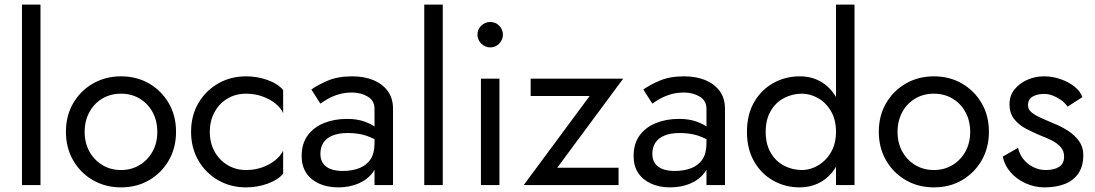

<svg xmlns="http://www.w3.org/2000/svg" viewBox="-20 -800 4733 830"><path d="M75 -780V0H155V-780Z M265 -230Q265 -161 296.5 -106.5Q328 -52 382 -21Q436 10 503 10Q571 10 624.5 -21Q678 -52 709.5 -106.5Q741 -161 741 -230Q741 -300 709.5 -354Q678 -408 624.5 -439Q571 -470 503 -470Q436 -470 382 -439Q328 -408 296.5 -354Q265 -300 265 -230ZM346 -230Q346 -278 366.5 -315.5Q387 -353 422.5 -374Q458 -395 503 -395Q548 -395 583.5 -374Q619 -353 639.5 -315.5Q660 -278 660 -230Q660 -182 639.5 -145Q619 -108 583.5 -86.5Q548 -65 503 -65Q458 -65 422.5 -86.5Q387 -108 366.5 -145Q346 -182 346 -230Z M887 -230Q887 -278 907.5 -315.5Q928 -353 963.5 -374Q999 -395 1044 -395Q1081 -395 1113.5 -383.5Q1146 -372 1170 -353Q1194 -334 1204 -311V-411Q1180 -439 1135.5 -454.5Q1091 -470 1044 -470Q977 -470 923 -439Q869 -408 837.5 -354Q806 -300 806 -230Q806 -161 837.5 -106.5Q869 -52 923 -21Q977 10 1044 10Q1091 10 1135.5 -5.5Q1180 -21 1204 -49V-149Q1194 -127 1170 -107.5Q1146 -88 1113.5 -76.5Q1081 -65 1044 -65Q999 -65 963.5 -86.5Q928 -108 907.5 -145Q887 -182 887 -230Z M1365 -135Q1365 -163 1378 -183Q1391 -203 1417.5 -214Q1444 -225 1484 -225Q1528 -225 1563 -213.5Q1598 -202 1632 -178V-225Q1625 -234 1606 -248.5Q1587 -263 1555.5 -274.5Q1524 -286 1480 -286Q1425 -286 1380.5 -268Q1336 -250 1310 -214.5Q1284 -179 1284 -125Q1284 -83 1303.5 -53Q1323 -23 1359 -6.5Q1395 10 1442 10Q1490 10 1529 -6.5Q1568 -23 1591.5 -54.5Q1615 -86 1615 -130L1599 -180Q1599 -137 1581.5 -111Q1564 -85 1533 -73Q1502 -61 1462 -61Q1430 -61 1408.5 -69.5Q1387 -78 1376 -94.5Q1365 -111 1365 -135ZM1365 -352Q1376 -360 1395.5 -371.5Q1415 -383 1442 -391.5Q1469 -400 1502 -400Q1540 -400 1569.5 -382.5Q1599 -365 1599 -330V0H1679V-330Q1679 -375 1656.5 -406Q1634 -437 1594.5 -453.5Q1555 -470 1502 -470Q1440 -470 1396 -451Q1352 -432 1326 -413Z M1814 -780V0H1894V-780Z M2044 -650Q2044 -628 2060.5 -611.5Q2077 -595 2099 -595Q2122 -595 2138 -611.5Q2154 -628 2154 -650Q2154 -673 2138 -689Q2122 -705 2099 -705Q2077 -705 2060.5 -689Q2044 -673 2044 -650ZM2059 -460V0H2139V-460Z M2529 -385 2244 0H2654V-75H2389L2674 -460H2274V-385Z M2800 -135Q2800 -163 2813 -183Q2826 -203 2852.5 -214Q2879 -225 2919 -225Q2963 -225 2998 -213.5Q3033 -202 3067 -178V-225Q3060 -234 3041 -248.5Q3022 -263 2990.5 -274.5Q2959 -286 2915 -286Q2860 -286 2815.5 -268Q2771 -250 2745 -214.5Q2719 -179 2719 -125Q2719 -83 2738.5 -53Q2758 -23 2794 -6.5Q2830 10 2877 10Q2925 10 2964 -6.5Q3003 -23 3026.5 -54.5Q3050 -86 3050 -130L3034 -180Q3034 -137 3016.5 -111Q2999 -85 2968 -73Q2937 -61 2897 -61Q2865 -61 2843.5 -69.5Q2822 -78 2811 -94.5Q2800 -111 2800 -135ZM2800 -352Q2811 -360 2830.5 -371.5Q2850 -383 2877 -391.5Q2904 -400 2937 -400Q2975 -400 3004.5 -382.5Q3034 -365 3034 -330V0H3114V-330Q3114 -375 3091.5 -406Q3069 -437 3029.5 -453.5Q2990 -470 2937 -470Q2875 -470 2831 -451Q2787 -432 2761 -413Z M3594 -780V0H3674V-780ZM3209 -230Q3209 -156 3240 -102Q3271 -48 3323 -19Q3375 10 3437 10Q3480 10 3515.5 -6.5Q3551 -23 3576.5 -54Q3602 -85 3616 -129.5Q3630 -174 3630 -230Q3630 -305 3605.5 -358.5Q3581 -412 3538 -441Q3495 -470 3437 -470Q3375 -470 3323 -441Q3271 -412 3240 -358.5Q3209 -305 3209 -230ZM3290 -230Q3290 -283 3311.5 -320Q3333 -357 3369 -376Q3405 -395 3447 -395Q3482 -395 3516 -376Q3550 -357 3572 -320Q3594 -283 3594 -230Q3594 -190 3581 -159.5Q3568 -129 3546.5 -108Q3525 -87 3499 -76Q3473 -65 3447 -65Q3405 -65 3369 -84Q3333 -103 3311.5 -140Q3290 -177 3290 -230Z M3779 -230Q3779 -161 3810.5 -106.5Q3842 -52 3896 -21Q3950 10 4017 10Q4085 10 4138.5 -21Q4192 -52 4223.5 -106.5Q4255 -161 4255 -230Q4255 -300 4223.5 -354Q4192 -408 4138.5 -439Q4085 -470 4017 -470Q3950 -470 3896 -439Q3842 -408 3810.5 -354Q3779 -300 3779 -230ZM3860 -230Q3860 -278 3880.5 -315.5Q3901 -353 3936.5 -374Q3972 -395 4017 -395Q4062 -395 4097.5 -374Q4133 -353 4153.5 -315.5Q4174 -278 4174 -230Q4174 -182 4153.5 -145Q4133 -108 4097.5 -86.5Q4062 -65 4017 -65Q3972 -65 3936.5 -86.5Q3901 -108 3880.5 -145Q3860 -182 3860 -230Z M4381 -161 4315 -123Q4322 -86 4348.5 -55.5Q4375 -25 4414 -7.5Q4453 10 4495 10Q4545 10 4582.5 -4.5Q4620 -19 4641.5 -50Q4663 -81 4663 -130Q4663 -164 4645 -189.5Q4627 -215 4598 -234Q4569 -253 4536 -266Q4511 -277 4485 -288Q4459 -299 4441.5 -312.5Q4424 -326 4424 -344Q4424 -371 4444 -382.5Q4464 -394 4494 -394Q4513 -394 4532 -386.5Q4551 -379 4567.5 -367Q4584 -355 4595 -339L4659 -380Q4650 -406 4624.5 -426Q4599 -446 4564.5 -458Q4530 -470 4493 -470Q4456 -470 4422 -455.5Q4388 -441 4366 -414Q4344 -387 4344 -349Q4344 -311 4364 -285.5Q4384 -260 4414.5 -244Q4445 -228 4476 -215Q4503 -205 4526.5 -193Q4550 -181 4565 -164.5Q4580 -148 4580 -123Q4580 -93 4559 -79Q4538 -65 4500 -65Q4472 -65 4447 -77.5Q4422 -90 4404.5 -111.5Q4387 -133 4381 -161Z"/></svg>

Font: Jost* Book
Style: Regular
Weight: 400
Version: Version 3.000